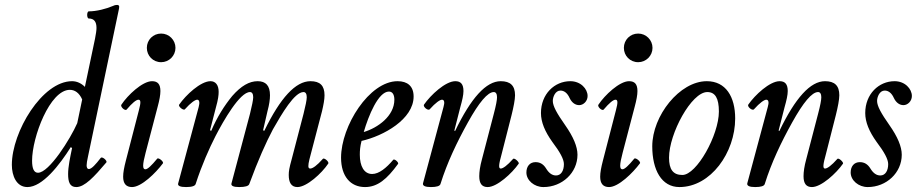

<svg xmlns="http://www.w3.org/2000/svg" viewBox="-20 -745 3715 778"><path d="M91 13C152 13 221 -76 267 -149L272 -145C264 -107 256 -69 256 -40C256 -9 262 13 289 13C323 13 361 -28 411 -87C416 -93 394 -113 388 -105C368 -79 351 -60 340 -60C334 -60 331 -66 331 -75C331 -83 333 -94 336 -108L461 -704C462 -709 463 -713 463 -718C463 -722 460 -725 455 -725C452 -725 446 -725 438 -721C410 -709 371 -699 340 -699C331 -699 331 -670 340 -670C361 -670 371 -657 371 -632C371 -622 369 -609 365 -588L324 -393C309 -408 291 -416 272 -416C151 -416 28 -211 28 -77C28 -32 47 13 91 13ZM134 -45C118 -45 110 -61 110 -94C110 -189 182 -381 263 -381C283 -381 301 -369 313 -342L293 -246C265 -182 179 -45 134 -45Z M633 -493C665 -493 691 -519 691 -551C691 -583 665 -609 633 -609C600 -609 575 -583 575 -551C575 -519 600 -493 633 -493ZM515 13C553 13 611 -44 640 -83C645 -89 623 -108 617 -102C593 -73 578 -59 569 -59C557 -59 557 -77 570 -126L619 -313C626 -339 630 -360 630 -376C630 -404 619 -416 596 -416C557 -416 497 -359 472 -321C466 -313 487 -294 493 -301C516 -328 532 -341 541 -341C551 -341 551 -329 543 -299L490 -94C483 -67 479 -46 479 -29C479 -1 491 13 515 13Z M734 13C759 13 771 8 773 0C798 -77 828 -144 853 -193C886 -257 952 -372 993 -372C1001 -372 1006 -365 1006 -351C1006 -340 1001 -317 993 -284L918 -2C915 8 926 13 949 13C973 13 987 9 990 1C1026 -97 1058 -168 1086 -221C1122 -284 1173 -372 1210 -372C1218 -372 1223 -365 1223 -351C1223 -340 1218 -316 1210 -284L1162 -100C1152 -64 1150 -51 1150 -36C1150 -6 1160 13 1185 13C1223 13 1284 -43 1310 -82C1315 -89 1293 -108 1288 -101C1264 -74 1247 -62 1237 -62C1227 -62 1228 -75 1234 -100L1285 -295C1291 -321 1295 -342 1295 -359C1295 -398 1277 -416 1238 -416C1178 -416 1116 -349 1051 -215L1046 -217L1064 -295C1071 -321 1074 -342 1074 -359C1074 -398 1057 -416 1024 -416C990 -416 957 -397 921 -356C889 -317 860 -271 836 -215L831 -217L855 -310C864 -342 866 -359 866 -373C866 -401 853 -416 833 -416C793 -416 733 -360 706 -321C701 -314 723 -296 729 -302C753 -329 771 -341 779 -341C788 -341 790 -330 785 -311L702 -2C699 8 710 13 734 13Z M1459 13C1510 13 1548 -19 1593 -81C1597 -86 1578 -104 1573 -97C1546 -65 1516 -40 1488 -40C1455 -40 1438 -72 1438 -118C1438 -134 1439 -150 1445 -174C1534 -194 1656 -262 1656 -354C1656 -396 1631 -416 1591 -416C1476 -416 1362 -234 1362 -106C1362 -31 1400 13 1459 13ZM1454 -210C1473 -276 1513 -374 1556 -374C1570 -374 1578 -362 1578 -341C1578 -275 1511 -227 1454 -210Z M1726 13C1749 13 1763 9 1765 0C1792 -86 1831 -168 1876 -249C1921 -330 1956 -372 1981 -372C1989 -372 1994 -365 1994 -351C1994 -340 1990 -318 1981 -284L1933 -100C1925 -71 1922 -48 1922 -31C1922 -1 1933 13 1956 13C1994 13 2055 -43 2082 -82C2085 -87 2065 -107 2059 -101C2035 -74 2018 -62 2009 -62C1999 -62 2001 -79 2013 -122L2053 -279C2061 -311 2067 -342 2067 -359C2067 -398 2048 -416 2009 -416C1950 -416 1889 -349 1824 -214L1821 -216L1845 -310C1853 -338 1858 -360 1858 -376C1858 -404 1847 -416 1825 -416C1785 -416 1725 -360 1698 -321C1693 -313 1714 -295 1721 -302C1745 -329 1763 -341 1771 -341C1780 -341 1783 -331 1777 -311L1694 -2C1692 8 1703 13 1726 13Z M2182 13C2258 13 2320 -45 2320 -118C2320 -151 2303 -191 2270 -238C2237 -285 2220 -315 2220 -336C2220 -352 2230 -378 2251 -378C2266 -378 2279 -368 2288 -348C2297 -329 2311 -319 2327 -319C2344 -319 2361 -335 2361 -356C2361 -385 2333 -416 2291 -416C2227 -416 2172 -364 2172 -287C2172 -250 2188 -212 2218 -170C2249 -129 2265 -100 2265 -80C2265 -54 2254 -34 2233 -34C2217 -34 2204 -44 2193 -62C2182 -80 2168 -88 2150 -88C2127 -88 2113 -71 2113 -46C2113 -14 2145 13 2182 13Z M2566 -493C2598 -493 2624 -519 2624 -551C2624 -583 2598 -609 2566 -609C2533 -609 2508 -583 2508 -551C2508 -519 2533 -493 2566 -493ZM2448 13C2486 13 2544 -44 2573 -83C2578 -89 2556 -108 2550 -102C2526 -73 2511 -59 2502 -59C2490 -59 2490 -77 2503 -126L2552 -313C2559 -339 2563 -360 2563 -376C2563 -404 2552 -416 2529 -416C2490 -416 2430 -359 2405 -321C2399 -313 2420 -294 2426 -301C2449 -328 2465 -341 2474 -341C2484 -341 2484 -329 2476 -299L2423 -94C2416 -67 2412 -46 2412 -29C2412 -1 2424 13 2448 13Z M2733 13C2860 13 2959 -127 2959 -265C2959 -353 2921 -416 2844 -416C2734 -416 2623 -276 2623 -152C2623 -56 2661 13 2733 13ZM2745 -36C2707 -36 2691 -59 2691 -106C2691 -204 2782 -372 2846 -372C2878 -372 2893 -347 2893 -293C2893 -198 2803 -36 2745 -36Z M3040 13C3063 13 3077 9 3079 0C3106 -86 3145 -168 3190 -249C3235 -330 3270 -372 3295 -372C3303 -372 3308 -365 3308 -351C3308 -340 3304 -318 3295 -284L3247 -100C3239 -71 3236 -48 3236 -31C3236 -1 3247 13 3270 13C3308 13 3369 -43 3396 -82C3399 -87 3379 -107 3373 -101C3349 -74 3332 -62 3323 -62C3313 -62 3315 -79 3327 -122L3367 -279C3375 -311 3381 -342 3381 -359C3381 -398 3362 -416 3323 -416C3264 -416 3203 -349 3138 -214L3135 -216L3159 -310C3167 -338 3172 -360 3172 -376C3172 -404 3161 -416 3139 -416C3099 -416 3039 -360 3012 -321C3007 -313 3028 -295 3035 -302C3059 -329 3077 -341 3085 -341C3094 -341 3097 -331 3091 -311L3008 -2C3006 8 3017 13 3040 13Z M3496 13C3572 13 3634 -45 3634 -118C3634 -151 3617 -191 3584 -238C3551 -285 3534 -315 3534 -336C3534 -352 3544 -378 3565 -378C3580 -378 3593 -368 3602 -348C3611 -329 3625 -319 3641 -319C3658 -319 3675 -335 3675 -356C3675 -385 3647 -416 3605 -416C3541 -416 3486 -364 3486 -287C3486 -250 3502 -212 3532 -170C3563 -129 3579 -100 3579 -80C3579 -54 3568 -34 3547 -34C3531 -34 3518 -44 3507 -62C3496 -80 3482 -88 3464 -88C3441 -88 3427 -71 3427 -46C3427 -14 3459 13 3496 13Z"/></svg>

Font: Junicode Two Beta SemiCondensed Medium
Style: Italic
Weight: 500
Width: 4
Italic angle: -10°
Version: Version 1.063